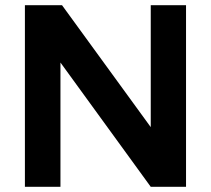

<svg xmlns="http://www.w3.org/2000/svg" viewBox="-20 -720 813 740"><path d="M76 0V-700H219L561 -230V-700H697V0H561L213 -479V0Z"/></svg>

Font: Figtree
Style: Bold
Weight: 700
Designer: Erik Kennedy
Foundry: Erik Kennedy
Version: Version 2.001;gftools[0.9.30]